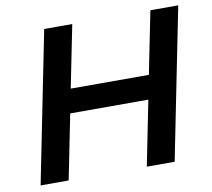

<svg xmlns="http://www.w3.org/2000/svg" viewBox="-78 -788 966 876"><g transform="rotate(-10 405.0 -350.0)"><path d="M673 -700H802L662 0H533L593 -300H231L171 0H41L181 -700H311L253 -411H615Z"/></g></svg>

Font: Montserrat SemiBold
Style: Italic
Weight: 600
Italic angle: -11.3°
Designer: Julieta Ulanovsky
Foundry: Julieta Ulanovsky
Version: Version 9.000; ttfautohint (v1.8.4.7-5d5b)